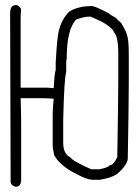

<svg xmlns="http://www.w3.org/2000/svg" viewBox="-20 -715 540 749"><path d="M43 -695.3Q52.7 -695.3 62.5 -679.7Q60.5 -656.7 60.5 -646.5V-373H166L189.5 -371.1Q192.9 -432.1 197.3 -441.4V-470.7Q203.1 -578.6 210.9 -599.6Q220.2 -638.7 250 -669.9Q286.1 -691.4 337.9 -691.4Q350.6 -691.4 406.2 -662.1Q406.2 -659.2 433.6 -644.5Q433.6 -642.1 453.1 -625Q474.6 -587.9 474.6 -580.1Q482.4 -563 482.4 -503.9V-388.7Q482.4 -316.4 478.5 -97.7Q478.5 -72.3 435.5 -35.2Q413.6 -21 369.1 -13.7H337.9Q314.5 -16.1 277.3 -37.1Q234.9 -56.2 203.1 -91.8L191.4 -109.4Q185.5 -137.7 185.5 -144.5V-267.6Q185.5 -290.5 189.5 -330.1Q157.2 -332 140.6 -332H60.5Q62.5 -270 62.5 -240.2V-7.8Q59.1 13.7 41 13.7Q21.5 7.8 21.5 -5.9Q19.5 -473.1 19.5 -664.1Q19.5 -695.3 43 -695.3ZM238.3 -466.8V-433.6Q230.5 -412.6 226.6 -248V-158.2Q226.6 -114.7 253.9 -101.6Q264.6 -85.9 335.9 -54.7H367.2Q399.9 -60.5 408.2 -70.3Q421.9 -70.3 437.5 -101.6Q441.4 -329.6 441.4 -398.4V-507.8Q441.4 -574.7 423.8 -589.8Q423.8 -599.6 392.6 -621.1Q375 -632.8 332 -650.4Q308.6 -650.4 277.3 -638.7Q240.2 -601.1 240.2 -484.4Q238.3 -484.4 238.3 -466.8Z"/></svg>

Font: CEF Fonts CJK Mono
Style: Regular
Weight: 400
Designer: PartyBoss (派对大魔王)
Version: Release 2.25